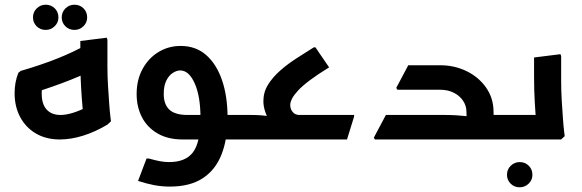

<svg xmlns="http://www.w3.org/2000/svg" viewBox="-20 -592 2469 815"><path d="M174 -465Q151 -465 135.5 -480.5Q120 -496 120 -518Q120 -541 136 -556.5Q152 -572 174 -572Q197 -572 212.5 -556.5Q228 -541 228 -518Q228 -496 212 -480.5Q196 -465 174 -465ZM296 -465Q273 -465 257.5 -480.5Q242 -496 242 -518Q242 -541 258 -556.5Q274 -572 296 -572Q319 -572 334.5 -556.5Q350 -541 350 -518Q350 -496 334 -480.5Q318 -465 296 -465Z M234 0Q176 0 133 -25Q90 -50 66 -94.5Q42 -139 42 -196Q42 -244 58 -283L68 -291Q154 -316 223 -343.5Q292 -371 347 -402L404 -311Q350 -281 279.5 -253Q209 -225 123 -198L157 -228Q159 -230 158 -220Q157 -210 157 -195Q157 -150 178 -127Q199 -104 237 -104Q284 -104 356 -141L436 -63Q384 -32 332.5 -16Q281 0 234 0ZM330 -63 333 -109Q333 -109 330 -141.5Q327 -174 324 -225Q321 -276 321 -332V-418L433 -432L436 -424V-310Q436 -269 438.5 -228Q441 -187 443.5 -152.5Q446 -118 448.5 -97.5Q451 -77 451 -77L436 -63Z M755 0Q692 0 648 -26Q604 -52 582 -95.5Q560 -139 560 -193Q560 -253 585 -299Q610 -345 652.5 -371Q695 -397 747 -397Q811 -397 855 -358.5Q899 -320 922.5 -251.5Q946 -183 946 -92H831Q831 -183 806.5 -238Q782 -293 745 -293Q730 -293 713.5 -282.5Q697 -272 686 -250Q675 -228 675 -193Q675 -149 699 -126.5Q723 -104 776 -104H1033V0ZM701 200Q667 200 635 194Q603 188 566 176L602 81H612Q641 89 660 92.5Q679 96 698 96Q768 96 799.5 54Q831 12 831 -92H946Q946 -1 920 64.5Q894 130 840 165Q786 200 701 200ZM1033 0V-104Q1045 -104 1049 -90Q1053 -76 1053 -53Q1053 -31 1049 -15.5Q1045 0 1033 0Z M1130 -69Q1098 -118 1098 -163Q1098 -201 1118 -233Q1138 -265 1170 -293Q1202 -321 1239.5 -345Q1277 -369 1312 -391H1319L1377 -306Q1328 -276 1295.5 -251.5Q1263 -227 1245 -207.5Q1227 -188 1219.5 -173Q1212 -158 1212 -146Q1212 -129 1222.5 -116.5Q1233 -104 1251 -104ZM1033 0V-104H1047Q1068 -104 1088.5 -102.5Q1109 -101 1123 -99Q1137 -97 1137 -97L1166 -104H1483V-97L1453 0ZM1033 0Q1022 0 1017.5 -15.5Q1013 -31 1013 -53Q1013 -76 1017.5 -90Q1022 -104 1033 -104Z M2041 0V-104H2161V0ZM2161 0V-104Q2173 -104 2177 -90.5Q2181 -77 2181 -53Q2181 -31 2177 -15.5Q2173 0 2161 0ZM1960 -117Q1960 -143 1945.5 -164.5Q1931 -186 1906 -198.5Q1881 -211 1849 -211H1703V-222L1715 -315H1849Q1909 -315 1960.5 -290Q2012 -265 2043.5 -220Q2075 -175 2075 -117ZM1571 0 1567 -8 1618 -104H1770V0ZM1618 0V-104H1869Q1894 -104 1918.5 -102.5Q1943 -101 1959 -99Q1975 -97 1975 -97V0ZM1667 -211 1662 -219 1713 -315H1832V-211ZM1971 0Q1967 -27 1963.5 -57Q1960 -87 1960 -117H2075Q2075 -87 2078 -60Q2081 -33 2085 -14L2070 0Z M2186 203Q2163 203 2147.5 187.5Q2132 172 2132 150Q2132 127 2148 111.5Q2164 96 2186 96Q2209 96 2224.5 111.5Q2240 127 2240 150Q2240 172 2224 187.5Q2208 203 2186 203Z M2256 0 2259 -42Q2259 -42 2256 -74.5Q2253 -107 2250 -158Q2247 -209 2247 -265V-348L2359 -362L2362 -354V-247Q2362 -206 2364.5 -165Q2367 -124 2369.5 -89.5Q2372 -55 2374.5 -34.5Q2377 -14 2377 -14L2362 0ZM2161 0V-104H2267V0ZM2161 0Q2150 0 2145.5 -15.5Q2141 -31 2141 -53Q2141 -76 2145.5 -90Q2150 -104 2161 -104Z"/></svg>

Font: Fustat
Style: Bold
Weight: 700
Designer: Mohamed Gaber, Khaled Hosny, Laura Garcia Mut
Foundry: Kief Type Foundry, Alif Type Foundry, Hard Type Foundry
Version: Version 1.007